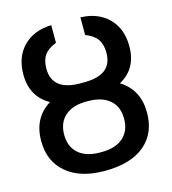

<svg xmlns="http://www.w3.org/2000/svg" viewBox="-113 -853 856 956"><g transform="rotate(-15 314.5 -375.0)"><path d="M323.2 -442.9Q397.9 -442.9 433.6 -471.4Q469.2 -500 469.2 -557.1Q469.2 -600.6 450.4 -627Q431.6 -653.3 389.6 -669.4V-760.3Q480.5 -757.3 534.2 -703.1Q587.9 -648.9 587.9 -558.6Q587.9 -442.4 494.6 -392.1Q587.4 -335 587.4 -216.8Q587.4 -110.4 515.9 -50.3Q444.3 9.8 309.1 9.8Q184.1 9.8 112.8 -50.5Q41.5 -110.8 41.5 -215.8Q41.5 -335 134.3 -392.1Q41.5 -443.4 41.5 -558.6Q41.5 -648.4 94.7 -702.9Q147.9 -757.3 239.3 -760.3V-669.4Q195.8 -652.3 177.7 -626Q159.7 -599.6 159.7 -557.1Q159.7 -446.3 296.9 -442.9ZM309.1 -347.7Q238.8 -347.7 199.5 -313Q160.2 -278.3 160.2 -215.8Q160.2 -154.3 199.5 -119.6Q238.8 -85 310.1 -85H319.3Q389.6 -85 429.4 -119.4Q469.2 -153.8 469.2 -216.8Q469.2 -279.8 429.2 -313.7Q389.2 -347.7 317.9 -347.7Z"/></g></svg>

Font: Roboto Medium
Style: Regular
Weight: 500
Designer: Google
Version: Version 2.134; 2016; ttfautohint (v1.6)